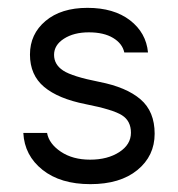

<svg xmlns="http://www.w3.org/2000/svg" viewBox="-20 -467 458 494"><path d="M40 -125H101.1Q106 -97.2 136.5 -76.7Q167 -56.2 211.9 -56.2Q256.8 -56.2 286.9 -75.7Q316.9 -95.2 316.9 -125.5Q316.9 -155.8 293.9 -170.4Q271 -185.1 200.4 -199Q129.9 -212.9 93.5 -243.4Q57.1 -273.9 57.1 -326.7Q57.1 -379.4 97.2 -413.1Q137.2 -446.8 205.1 -446.8Q272.9 -446.8 314.5 -414.8Q356 -382.8 360.8 -332H299.8Q294.9 -355 271 -369.4Q247.1 -383.8 208.5 -383.8Q169.9 -383.8 144.5 -367.4Q119.1 -351.1 119.1 -325.9Q119.1 -300.8 142.6 -285.4Q166 -270 235.6 -256.3Q305.2 -242.7 341.6 -211.4Q377.9 -180.2 377.9 -123Q377.9 -65.9 333.5 -29.5Q289.1 6.8 212.4 6.8Q135.7 6.8 89.4 -30Q43 -66.9 40 -125Z"/></svg>

Font: Arcon-Regular
Style: Regular
Weight: 400
Designer: M. Zarth
Foundry: martin zarth - visuelle & digitale kommunikation
Version: Version 1.131;PS 001.131;hotconv 1.0.70;makeotf.lib2.5.58329